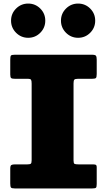

<svg xmlns="http://www.w3.org/2000/svg" viewBox="-20 -1057 600 1077"><path d="M392.5 -589V-157Q392.5 -141 397.8 -138Q403 -135 419.5 -135H498.5Q511 -135 516.8 -132.8Q522.5 -130.5 522.5 -118V-25Q522.5 -8 518.2 -4Q514 0 497.5 0H62.5Q45.5 0 41.5 -5.2Q37.5 -10.5 37.5 -28V-110.5Q37.5 -127.5 43.5 -131.2Q49.5 -135 65 -135H134Q148.5 -135 153 -139Q157.5 -143 157.5 -158.5V-588Q157.5 -604 154.2 -609.5Q151 -615 135 -615H64Q48.5 -615 43 -618.8Q37.5 -622.5 37.5 -639V-721.5Q37.5 -739.5 41 -744.8Q44.5 -750 62.5 -750H495.5Q513.5 -750 518 -744.5Q522.5 -739 522.5 -722V-642Q522.5 -624 518 -619.5Q513.5 -615 496 -615H417.5Q401 -615 396.8 -610Q392.5 -605 392.5 -589ZM418 -845Q378.5 -845 350.2 -873.2Q322 -901.5 322 -941Q322 -981 350.2 -1009Q378.5 -1037 418 -1037Q458 -1037 486 -1009Q514 -981 514 -941Q514 -901.5 486 -873.2Q458 -845 418 -845ZM138 -845Q98.5 -845 70.2 -873.2Q42 -901.5 42 -941Q42 -981 70.2 -1009Q98.5 -1037 138 -1037Q178 -1037 206 -1009Q234 -981 234 -941Q234 -901.5 206 -873.2Q178 -845 138 -845Z"/></svg>

Font: Besley* Fatface
Style: Regular
Weight: 900
Designer: Owen Earl
Foundry: indestructible type*
Version: Version 3.000; ttfautohint (v1.8.3)